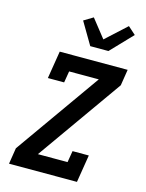

<svg xmlns="http://www.w3.org/2000/svg" viewBox="-143 -1078 886 1163"><g transform="rotate(15 300.0 -496.5)"><path d="M31 0 47 -101 424 -634H238L226 -562H124L152 -735H578L562 -634L185 -101H371L383 -173H485L457 0ZM322 -815 240 -954 298 -989 388 -875 517 -993 565 -950 436 -815Z"/></g></svg>

Font: Iosevka Etoile
Style: Bold Italic
Weight: 700
Italic angle: -9°
Designer: Belleve Invis
Foundry: Belleve Invis
Version: Version 28.1.0; ttfautohint (v1.8.4)